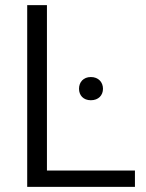

<svg xmlns="http://www.w3.org/2000/svg" viewBox="-20 -731 573 751"><path d="M163.6 -64V-710.9H86.4V0H507.8V-64ZM289.1 -383.8C289.1 -358.4 305.7 -338.9 335.4 -338.9C365.2 -338.9 382.8 -358.4 382.8 -383.8C382.8 -409.2 365.2 -429.7 335.4 -429.7C305.7 -429.7 289.1 -409.2 289.1 -383.8Z"/></svg>

Font: Vazirmatn Light
Style: Regular
Weight: 300
Designer: Saber Rastikerdar
Foundry: Saber Rastikerdar
Version: Version 33.003